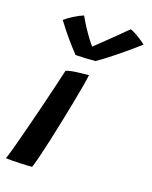

<svg xmlns="http://www.w3.org/2000/svg" viewBox="-118 -793 688 867"><g transform="rotate(15 226.0 -359.5)"><path d="M116.5 1Q94 1 58 -0.8Q22 -2.5 -8 -6Q-1.5 -18.5 13.2 -58.5Q28 -98.5 47.2 -153.2Q66.5 -208 86.5 -266.2Q106.5 -324.5 123.2 -375.2Q140 -426 150 -457Q170.5 -463 203.8 -464.2Q237 -465.5 257.5 -465.5Q254.5 -448.5 244.8 -412.2Q235 -376 221.5 -328.5Q208 -281 192.8 -230Q177.5 -179 162.8 -132Q148 -85 135.8 -49.5Q123.5 -14 116.5 1ZM386 -714.5Q399.5 -709 415.2 -698Q431 -687 443.8 -676.5Q456.5 -666 460 -662.5Q419 -632 380.8 -605.8Q342.5 -579.5 313 -560.8Q283.5 -542 269.5 -534.5Q249 -534.5 220.5 -535.2Q192 -536 175.5 -537.5Q151 -568 127.2 -601.5Q103.5 -635 78.5 -675.5Q92.5 -686.5 118.5 -700Q144.5 -713.5 166.5 -720Q177 -696 191 -670Q205 -644 218 -623.2Q231 -602.5 238 -593.5Q252 -604.5 277.2 -625Q302.5 -645.5 331.8 -669.2Q361 -693 386 -714.5Z"/></g></svg>

Font: Grandstander Medium
Style: Italic
Weight: 500
Italic angle: -15°
Designer: Tyler Finck
Foundry: Etcetera Type Co
Version: Version 1.200; ttfautohint (v1.8.3)